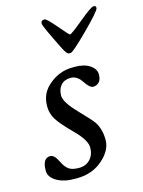

<svg xmlns="http://www.w3.org/2000/svg" viewBox="-108 -757 614 823"><g transform="rotate(-15 199.5 -346.0)"><path d="M242.7 -524.9H235.4Q226.1 -524.9 211.4 -554.2Q155.3 -666.5 155.3 -677.2V-680.2Q155.3 -692.9 171.9 -692.9Q180.2 -692.9 218.8 -647.5Q257.3 -602.1 260.3 -602.1Q268.1 -602.1 322.8 -647.5Q377.4 -692.9 388.4 -692.9Q399.4 -692.9 399.4 -685.1V-682.1Q399.4 -670.9 326.4 -597.9Q253.4 -524.9 242.7 -524.9ZM8.8 -64.9Q8.8 -120.6 43 -120.6Q61 -120.6 75.4 -90.8Q89.8 -61 105.2 -50.3Q120.6 -39.6 150.6 -39.6Q180.7 -39.6 199.7 -59.6Q218.8 -79.6 218.8 -112.1Q218.8 -144.5 169.2 -194.1Q119.6 -243.7 102.8 -270.5Q85.9 -297.4 85.9 -329.6Q85.9 -382.3 121.1 -416Q169.9 -462.9 235.4 -462.9H245.1Q286.6 -462.9 311.3 -445.8Q335.9 -428.7 335.9 -405.3Q335.9 -381.8 325 -370.8Q314 -359.9 298.8 -359.9Q283.7 -359.9 263.4 -390.9Q243.2 -421.9 214.8 -421.9Q186.5 -421.9 171.1 -404.5Q155.8 -387.2 155.8 -358.2Q155.8 -329.1 208.5 -274.7Q261.2 -220.2 270 -206.1Q291 -172.9 291 -126.5Q291 -80.1 244.4 -39.6Q197.8 1 129.4 1H119.6Q71.3 1 40 -17.8Q8.8 -36.6 8.8 -64.9Z"/></g></svg>

Font: Averia Serif Libre Light
Style: Italic
Weight: 300
Italic angle: -8.5°
Version: Version 1.002